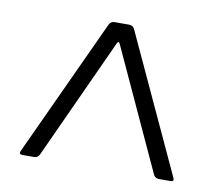

<svg xmlns="http://www.w3.org/2000/svg" viewBox="-56 -805 621 547"><g transform="rotate(10 255.0 -532.0)"><path d="M40.8 -323.2H74.2C82.4 -323.5 86.6 -326.3 90.2 -333.5L250 -682.2C253.6 -689.3 255.7 -689.3 259.2 -682.2L419.7 -333.5C423.3 -326.3 427.6 -323.5 435.7 -323.2H469.1C477.3 -323.5 478.7 -326 475.9 -333.5L291.9 -731.2C288.4 -738.3 284.1 -741.1 275.9 -741.5H234C225.9 -741.1 221.6 -738.3 218 -731.2L34.1 -333.5C31.2 -326 32.7 -323.5 40.8 -323.2Z"/></g></svg>

Font: Margiela Serif Semibold
Style: Regular
Weight: 600
Designer: Andreas Faust, Stefan Endress
Version: Version 1.002;FEAKit 1.0